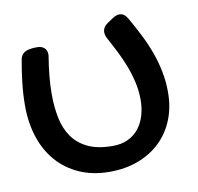

<svg xmlns="http://www.w3.org/2000/svg" viewBox="-67 -570 714 692"><g transform="rotate(-10 290.0 -224.5)"><path d="M38.1 -401.9Q41 -418.9 54.7 -427.5Q68.4 -436 100.1 -436Q117.2 -436 126.7 -427.2Q136.2 -418.5 136.2 -402.8Q136.2 -400.4 135.7 -398.4Q135.3 -396.5 135.3 -394Q129.9 -362.3 126.5 -328.1Q123 -293.9 123 -258.8Q123 -213.4 131.1 -173.1Q139.2 -132.8 159.9 -102.8Q180.7 -72.8 216.6 -55.4Q252.4 -38.1 308.1 -38.1Q339.4 -38.1 363.3 -49.3Q387.2 -60.5 403.1 -80.3Q418.9 -100.1 427 -127Q435.1 -153.8 435.1 -185.1Q435.1 -216.3 428.5 -246.6Q421.9 -276.9 410.9 -306.4Q399.9 -335.9 385.5 -364.7Q371.1 -393.6 355 -422.9Q348.1 -436 348.1 -446.8Q348.1 -465.8 368.2 -479L388.2 -492.2Q401.4 -501 413.1 -501Q431.2 -501 443.4 -479Q461.9 -446.3 479 -412.8Q496.1 -379.4 509 -344.2Q522 -309.1 529.5 -271.7Q537.1 -234.4 537.1 -194.8Q537.1 -139.6 518.8 -94.2Q500.5 -48.8 466.8 -16.4Q433.1 16.1 386 33.9Q338.9 51.8 281.2 51.8Q218.8 51.8 170.2 30Q121.6 8.3 88.4 -30Q55.2 -68.4 38.1 -120.8Q21 -173.3 21 -234.9Q21 -277.8 26.1 -321Q31.2 -364.3 38.1 -401.9Z"/></g></svg>

Font: Gochi Hand Cyrillic
Style: Regular
Weight: 400
Designer: Juan Pablo del Peral; Denis Ignatov
Foundry: Juan Pablo del Peral; Denis Ignatov
Version: Version 1.00 June 29, 2018, initial release